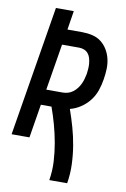

<svg xmlns="http://www.w3.org/2000/svg" viewBox="-102 -794 704 1069"><g transform="rotate(10 250.0 -260.0)"><path d="M255 215Q264 162 261 109Q258 56 249 5.5Q240 -45 226.5 -94Q213 -143 196 -190H136L105 0H4L125 -735H226L209 -628H291Q321 -628 349.5 -621.5Q378 -615 399.5 -598.5Q421 -582 435.5 -558Q450 -534 456.5 -506.5Q463 -479 462 -449.5Q461 -420 456 -390Q451 -358 440.5 -327Q430 -296 409.5 -269Q389 -242 360 -222.5Q331 -203 299 -195Q316 -147 330 -97.5Q344 -48 352.5 3Q361 54 363 107.5Q365 161 356 215ZM245 -278Q259 -278 274 -282.5Q289 -287 301.5 -296.5Q314 -306 324 -319Q334 -332 340.5 -346Q347 -360 351 -374.5Q355 -389 358 -404Q360 -419 361 -434.5Q362 -450 360.5 -464.5Q359 -479 355 -493Q351 -507 342 -518Q333 -529 319.5 -534.5Q306 -540 291 -540H194L151 -278Z"/></g></svg>

Font: Iosevka Term Curly Semibold
Style: Italic
Weight: 600
Italic angle: -9°
Designer: Belleve Invis
Foundry: Belleve Invis
Version: Version 32.3.0